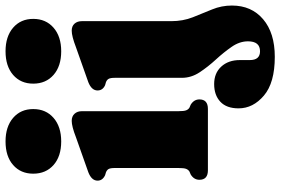

<svg xmlns="http://www.w3.org/2000/svg" viewBox="-176 -576 988 676"><g transform="rotate(-90 318.0 -238.0)"><path d="M158 -516.5Q105.5 -516.5 75 -543.5Q44.5 -570.5 44.5 -615Q44.5 -659 75 -685.8Q105.5 -712.5 158 -712.5Q210 -712.5 241 -685.8Q272 -659 272 -615Q272 -570.5 241 -543.5Q210 -516.5 158 -516.5ZM264.5 -444V-104.5Q264.5 -84.5 267.5 -76.8Q270.5 -69 277 -65L287.5 -60.5Q306 -49 306 -30Q306 0 272.5 0H56.5Q23 0 23 -30Q23 -49 41.5 -60.5L52 -65Q58.5 -69 61.5 -76.8Q64.5 -84.5 64.5 -104.5V-327.5Q64.5 -343.5 60.8 -349.8Q57 -356 49 -359L39 -362Q20 -371 20 -388.5Q20 -409.5 49.5 -421L172.5 -464.5Q211 -479.5 230.5 -479.5Q246.5 -479.5 255.5 -469.5Q264.5 -459.5 264.5 -444ZM475.5 -516.5Q423 -516.5 392.2 -543.5Q361.5 -570.5 361.5 -615Q361.5 -659 392.2 -685.8Q423 -712.5 475.5 -712.5Q527.5 -712.5 558.5 -685.8Q589.5 -659 589.5 -615Q589.5 -570.5 558.5 -543.5Q527.5 -516.5 475.5 -516.5ZM581.5 -129Q581.5 -88 595.2 -53.2Q609 -18.5 622.8 14.8Q636.5 48 636.5 84.5Q636.5 153.5 588.2 194.5Q540 235.5 456 235.5Q364.5 235.5 319.5 197.2Q274.5 159 274.5 108Q274.5 65.5 297.8 43.8Q321 22 360 22Q398.5 22 421.5 47Q444.5 72 444.5 112.5V147.5Q444.5 183.5 475.5 183.5Q510.5 183.5 510.5 141Q510.5 111.5 491.2 83.8Q472 56 446.5 28.2Q421 0.5 401.5 -29Q382 -58.5 382 -91.5V-327.5Q382 -343.5 378.2 -349.8Q374.5 -356 366.5 -359L356 -362Q337.5 -370.5 337.5 -388.5Q337.5 -409.5 366.5 -421L489.5 -464.5Q528.5 -479.5 548 -479.5Q564 -479.5 572.8 -469.5Q581.5 -459.5 581.5 -444Z"/></g></svg>

Font: Fraunces 72pt Soft Black
Style: Regular
Weight: 900
Version: Version 1.000;[b76b70a41]